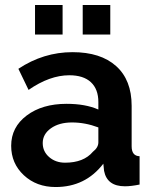

<svg xmlns="http://www.w3.org/2000/svg" viewBox="-20 -743 614 773"><path d="M204 10Q127 10 76 -37.5Q25 -85 25 -156Q25 -231 87.5 -278Q150 -325 248 -325Q324 -325 376 -302V-332Q376 -384 346 -412Q316 -440 259 -440Q180 -440 95 -381L54 -466Q155 -533 272 -533Q385 -533 447.5 -477Q510 -421 510 -317V-154Q510 -115 542 -114V0Q508 7 483 7Q411 7 399 -55L396 -84Q324 10 204 10ZM242 -88Q317 -88 354 -132Q376 -149 376 -170V-230Q323 -250 270 -250Q218 -250 185 -226.5Q152 -203 152 -167Q152 -133 178 -110.5Q204 -88 242 -88ZM232 -604H121V-723H232ZM424 -604H313V-723H424Z"/></svg>

Font: Raleway
Style: Bold
Weight: 700
Designer: Matt McInerney, Pablo Impallari, Rodrigo Fuenzalida
Foundry: Matt McInerney, Pablo Impallari, Rodrigo Fuenzalida
Version: Version 3.000